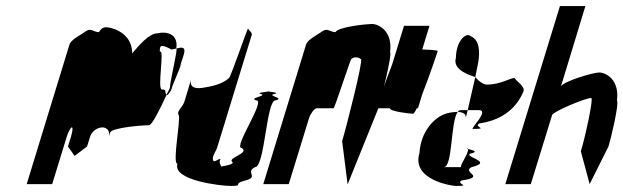

<svg xmlns="http://www.w3.org/2000/svg" viewBox="-20 -795 2055 633"><path d="M68 -188H152L200 -344C205 -360 213 -375 217 -375C221 -375 219 -361 214 -344L204 -312L226 -281L267 -312L277 -344C282 -361 300 -375 318 -375C334 -375 344 -360 339 -344L344 -360C357 -374 442 -382 471 -382C481 -382 506 -432 529 -482C521 -494 531 -500 514 -500C497 -500 524 -637 507 -624C506 -648 512 -649 545 -632C550 -632 556 -634 561 -635C569 -682 531 -693 498 -685C471 -685 435 -642 416 -619C415 -662 391 -685 361 -698C325 -710 318 -707 306 -689C289 -689 279 -704 263 -692C247 -680 214 -665 209 -648ZM561 -634C568 -639 541 -530 540 -505C537 -497 532 -490 529 -482C530 -480 535 -483 539 -490C540 -491 542 -494 545 -499L543 -498L544 -500H545C547 -504 547 -509 550 -515C564 -548 580 -591 577 -580C580 -589 578 -585 572 -573C580 -595 585 -612 585 -612C595 -644 578 -639 561 -635ZM545 -499C545 -499 545 -500 545 -500C545 -500 545 -499 545 -499Z M569 -416C577 -404 547 -255 565 -255C548 -200 709 -182 740 -182C788 -182 742 -188 789 -200C836 -212 786 -227 821 -244C853 -244 858 -464 888 -464C922 -472 858 -479 884 -485C903 -489 877 -492 865 -493C854 -492 824 -489 840 -485C864 -479 797 -472 825 -464C857 -464 747 -307 777 -307C804 -290 731 -275 745 -262C755 -254 727 -249 709 -246C709 -250 700 -258 707 -271C697 -271 685 -256 682 -268C679 -280 692 -295 697 -312L810 -680C812 -688 800 -695 798 -701C797 -707 740 -538 735 -538C721 -524 695 -513 657 -507C629 -501 601 -503 611 -536L588 -460C583 -443 561 -428 569 -416ZM865 -493C870 -494 872 -494 865 -494C858 -494 860 -494 865 -493Z M848 -188H932L999 -406C1004 -421 1017 -438 1024 -438H1080C1083 -438 1138 -607 1138 -600C1147 -608 1158 -608 1170 -600C1179 -600 1121 -372 1108 -330L1126 -187L1227 -437C1232 -454 1274 -612 1266 -624C1275 -692 1229 -716 1206 -716C1192 -716 1095 -707 1086 -689C1069 -689 1059 -704 1043 -692C1027 -680 994 -665 989 -648Z M1266 -438C1263 -428 1331 -420 1342 -420C1344 -420 1349 -427 1354 -438H1358L1372 -484C1395 -542 1421 -620 1423 -626C1424 -628 1421 -630 1372 -632L1396 -710H1312L1273 -583C1250 -525 1223 -444 1221 -438Z M1363 -291C1335 -201 1472 -182 1482 -182C1538 -182 1481 -188 1502 -200C1586 -212 1500 -227 1535 -244C1608 -262 1513 -276 1529 -288C1565 -296 1531 -301 1523 -304C1527 -292 1492 -244 1501 -244H1443C1473 -244 1465 -394 1489 -426C1479 -426 1467 -425 1452 -421C1411 -409 1367 -360 1363 -291ZM1483 -604C1474 -574 1504 -554 1547 -541L1557 -591C1562 -623 1562 -664 1531 -676C1519 -689 1484 -664 1483 -604ZM1489 -426C1512 -425 1518 -416 1515 -404L1522 -432H1500C1495 -432 1492 -430 1489 -426ZM1547 -541 1522 -432H1558C1596 -432 1529 -370 1539 -370C1595 -370 1539 -376 1560 -388C1644 -400 1686 -446 1706 -494C1711 -510 1685 -525 1676 -538C1660 -537 1629 -516 1584 -516C1579 -516 1562 -522 1547 -541ZM1523 -304C1523 -306 1522 -307 1520 -307C1518 -307 1520 -306 1523 -304Z M1646 -188H1730L1800 -415C1804 -428 1911 -472 1929 -472C1938 -472 1908 -338 1895 -296L1924 -188L1986 -312C1992 -330 2022 -452 2014 -464C2023 -532 1978 -556 1955 -556C1937 -556 1835 -527 1829 -509L1910 -775H1826Z"/></svg>

Font: bitstorm
Style: maxcnobl
Weight: 400
Version: Version 0.2